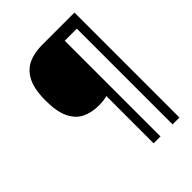

<svg xmlns="http://www.w3.org/2000/svg" viewBox="-246 -890 1147 1147"><g transform="rotate(-45 327.5 -316.5)"><path d="M371 127V-273Q341 -264 300 -264Q238 -264 192 -287Q146 -310 120.5 -364Q95 -418 95 -509Q95 -605 122.5 -659.5Q150 -714 199.5 -737Q249 -760 315 -760H589V127H531V-682H429V127Z"/></g></svg>

Font: Manna Sans
Style: Italic
Weight: 400
Italic angle: -12°
Designer: Monotype Design Team
Foundry: Monotype Imaging Inc.
Version: Version 2.001.1; ttfautohint (v1.8.2)